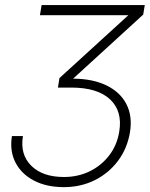

<svg xmlns="http://www.w3.org/2000/svg" viewBox="-20 -748 606 777"><path d="M238.3 9.3Q168 9.3 117.2 -17.3Q66.4 -43.9 42.5 -90.6Q18.6 -137.2 28.3 -197.3H72.8Q60.5 -123 106.4 -77.4Q152.3 -31.7 238.8 -31.7Q295.9 -31.7 343.3 -54.9Q390.6 -78.1 422.1 -119.4Q453.6 -160.6 462.4 -214.4Q476.6 -297.4 425.8 -345.5Q375 -393.6 268.1 -393.6H214.4L220.7 -432.1L499 -686V-686.5H141.6L148.4 -727.5H565.9L559.6 -689L275.9 -429.7Q356 -429.2 411.4 -402.1Q466.8 -375 491.7 -326.4Q516.6 -277.8 505.9 -212.4Q495.1 -147.5 457.8 -97.4Q420.4 -47.4 363.8 -19Q307.1 9.3 238.3 9.3Z"/></svg>

Font: Inter Display ExtraLight
Style: Italic
Weight: 200
Italic angle: -9.39999°
Designer: Rasmus Andersson
Foundry: rsms
Version: Version 4.000;git-a52131595